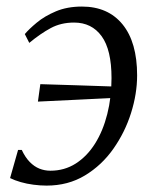

<svg xmlns="http://www.w3.org/2000/svg" viewBox="-20 -570 486 600"><path d="M236 -549.5Q317.5 -549.5 363 -493.8Q408.5 -438 408.5 -334.5Q408.5 -277 389.5 -216.8Q370.5 -156.5 334.2 -105Q298 -53.5 245.5 -21.8Q193 10 125.5 10Q105.5 10 84.5 7.2Q63.5 4.5 44.5 -1Q25.5 -6.5 11.5 -13.5L36.5 -101.5H48Q59 -78 73 -63.8Q87 -49.5 103.2 -43Q119.5 -36.5 137.5 -36.5Q181.5 -36.5 216.8 -59Q252 -81.5 277 -121.2Q302 -161 315.2 -213.5Q328.5 -266 328.5 -326Q328.5 -414.5 297.5 -457Q266.5 -499.5 211.5 -499.5Q170.5 -499.5 138.5 -482.2Q106.5 -465 71.5 -436L57.5 -463.5Q70.5 -479 94.8 -499.2Q119 -519.5 154.5 -534.5Q190 -549.5 236 -549.5ZM98.5 -252.5 106 -307Q165 -305 219.5 -303.5Q274 -302 339 -299.5L335.5 -264Q275.5 -261 217.2 -258.2Q159 -255.5 98.5 -252.5Z"/></svg>

Font: Merriweather 60pt Light
Style: Italic
Weight: 300
Italic angle: -7.8°
Version: Version 2.101